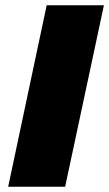

<svg xmlns="http://www.w3.org/2000/svg" viewBox="-20 -708 414 728"><path d="M11 0 157 -688H374L227 0Z"/></svg>

Font: Saira SemiExpanded ExtraBold
Style: Italic
Weight: 800
Width: 6
Italic angle: -12°
Designer: Hector Gatti with collaboration of the Omnibus-Type team
Foundry: Omnibus-Type
Version: Version 1.101